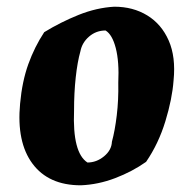

<svg xmlns="http://www.w3.org/2000/svg" viewBox="-20 -542 563 573"><path d="M221 11Q125 11 77 -53.5Q29 -118 40 -233Q46 -299 64.5 -350.5Q83 -402 112 -446Q161 -476 214.5 -497.5Q268 -519 321 -522Q377 -522 419.5 -496Q462 -470 483.5 -421Q505 -372 498 -302Q494 -247 473.5 -180Q453 -113 416 -59Q375 -30 324 -10.5Q273 9 221 11ZM241 -57Q268 -57 290.5 -75.5Q313 -94 314 -119Q323 -152 328.5 -198Q334 -244 333 -295Q336 -358 325.5 -398.5Q315 -439 295 -451Q267 -451 246 -433Q225 -415 220 -389Q211 -357 206 -311Q201 -265 201 -212Q196 -86 241 -57Z"/></svg>

Font: Albura ExtraBold
Style: Italic
Weight: 758
Italic angle: -7°
Designer: Mercedes Jáuregui
Foundry: Omnibus-Type Team
Version: Version 1.000; ttfautohint (v1.8.3)